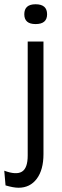

<svg xmlns="http://www.w3.org/2000/svg" viewBox="-50 -723 291 901"><path d="M37 158Q13 158 -24 147L-30 78Q26 99 53 82.5Q80 66 80 7V-528H154V0Q154 74 122.5 116Q91 158 37 158ZM117 -610Q64 -610 64 -656Q64 -703 117 -703Q171 -703 171 -656Q171 -610 117 -610Z"/></svg>

Font: Bricolage Grotesque 10pt Condensed Light
Style: Regular
Weight: 300
Width: 3
Designer: Mathieu Triay
Foundry: Atelier Triay
Version: Version 1.000; ttfautohint (v1.8.4.7-5d5b);gftools[0.9.32]